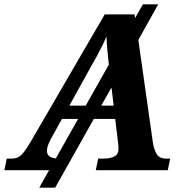

<svg xmlns="http://www.w3.org/2000/svg" viewBox="-69 -780 842 880"><path d="M-49 0 -38 -53H-17Q2 -53 14.5 -59.5Q27 -66 40.5 -83Q54 -100 72 -131L411 -714H548L550 -697L586 -760H656L565 -597L632 -125Q637 -94 649.5 -73.5Q662 -53 693 -53H711L700 0H370L381 -53H404Q436 -53 455 -63Q474 -73 474 -95Q474 -103 473.5 -111.5Q473 -120 472 -127L459 -235H361L184 80H111L156 0ZM347 -473 249 -296H324L430 -484Q426 -521 423 -551Q420 -581 419 -613Q409 -589 399 -569Q389 -549 377 -526.5Q365 -504 347 -473ZM395 -296H452L442 -379ZM146 -89Q146 -58 187 -54L289 -235H215L165 -145Q146 -110 146 -89Z"/></svg>

Font: Noto Serif
Style: Bold Italic
Weight: 700
Italic angle: -12°
Designer: Monotype Design Team
Foundry: Monotype Imaging Inc.
Version: Version 2.013